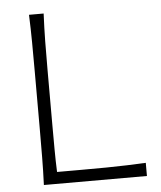

<svg xmlns="http://www.w3.org/2000/svg" viewBox="-52 -778 689 823"><g transform="rotate(-5 292.0 -366.0)"><path d="M103.5 0H546.9V-56.6Q504.9 -54.7 464.4 -53.2Q423.8 -51.8 377 -51.3Q330.1 -50.8 268.6 -50.8H164.6Q162.6 -100.1 162.4 -148.2Q162.1 -196.3 162.1 -251.5V-488.3Q162.1 -556.2 162.8 -613.3Q163.6 -670.4 166.5 -732.4H103.5Q106 -670.4 106.4 -613.3Q106.9 -556.2 106.9 -488.3V-243.7Q106.9 -176.3 106.4 -119.1Q106 -62 103.5 0Z"/></g></svg>

Font: Pinar VF
Style: Regular
Weight: 300
Designer: Amin Abedi
Version: Version 2.000